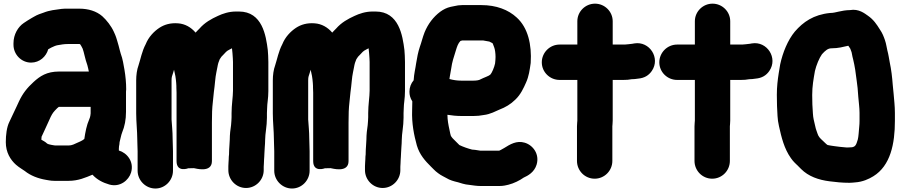

<svg xmlns="http://www.w3.org/2000/svg" viewBox="-20 -817 5043 1075"><path d="M686.5 -317C686.5 -353.5 682.8 -391.6 676.9 -426.4C672.1 -452.9 667.2 -487.5 656.1 -516.3C653 -524.5 649 -543.9 644.1 -561.3L635.9 -589.7C631.8 -602.9 629.4 -611.9 625.3 -621.2L617.2 -639.4C602.7 -671.4 577.4 -703.8 552.9 -726C519.7 -754.8 474.4 -768.5 424 -768.5H361C349.5 -768.5 335.8 -768.9 323.7 -767.1C290.9 -762.4 258.2 -760 223.5 -746C208.7 -740.7 190.6 -735.8 169.8 -723.2L156.8 -715.8C143.6 -708.5 123.8 -695.3 113.2 -688.2C81.2 -666.9 55.5 -624.2 55.5 -575V-566C55.5 -512.6 99.1 -466.5 154 -466.5C202.1 -466.5 238.4 -500.3 250 -541.1L267.5 -550.8C279.2 -556.6 293.2 -562.6 303 -564C323 -567.6 340.2 -570.5 359 -570.5H424C425.6 -570.5 426.5 -570.2 428.2 -569.9C432.3 -564.6 436.7 -556.8 442.7 -544.7C450.9 -523.5 455.8 -488.1 469.2 -451.8L473.5 -434.5C474.7 -429 476.1 -422.6 477.4 -416.5H311C241.6 -416.5 203.7 -390.7 167.7 -357.7C132.2 -325.3 107 -293.9 86 -248.8L74.2 -223.2C59.8 -194.3 45.6 -161 32.5 -134.8C17.4 -104.7 12.5 -61 12.5 -21C12.5 35.8 38 77.5 70.3 106.2C89.4 122.7 109.2 132.8 118.6 140.3C151.3 166.4 192.9 182.5 237.7 190L254.5 192.9C263.5 194.5 273.9 195.5 284 195.5H365C417.6 195.5 458.4 177.6 497.8 161.1C522.4 188.5 555.7 205.8 591.6 216C651.6 233.5 701.3 192.1 714 148.5C731.7 87.7 690.7 38.7 645.5 25.7V14.5C646 10.2 646.2 8.8 646.4 2.2C647.8 -4.6 649.5 -12.9 649.5 -21C655.5 -42.1 657.4 -59 663.7 -74.9C678 -109.6 685.5 -146.6 685.5 -191V-304C685.5 -307.3 686.5 -312.8 686.5 -317ZM487.5 -218.5V-182.3L485.9 -169.5C484.8 -162.9 482.9 -156.4 479.7 -149.2C464.8 -115.6 457.8 -77.5 452.1 -39L441.4 -31.4C432.6 -26.1 428.3 -24.7 420.3 -21C396.7 -10.2 382.9 -2.5 365 -2.5H290C288.2 -2.5 285.9 -2.7 284.3 -3L267.5 -5.9C260.1 -7.2 248.1 -9.9 243.4 -13.6C234.7 -22.2 223.9 -27.8 211.5 -34.9C211.6 -40.9 212.1 -48.4 212.8 -51.9C213.4 -52.9 214 -54.1 214.5 -55.2C225.6 -81.3 241.3 -110.8 254.4 -142L263.8 -162.8C274.9 -184.7 279.6 -190.5 300.2 -211.2C302.8 -213.3 305.6 -215.6 309.1 -218.5Z M968.5 -298V85C968.5 150.6 1034.1 125.2 1034.1 125.2C1041.9 125.2 1058.1 124.2 1065.8 124.5C1071.7 124.7 1166.5 154.5 1166.5 85V-131C1166.5 -151.9 1166.8 -172.6 1167.5 -192.8C1168.7 -229.5 1174.2 -261.1 1177.3 -300.8C1183.2 -340.3 1185.1 -384.7 1191.5 -412.5C1197 -435.6 1197.7 -448.7 1202.5 -464.9L1210.1 -485.1C1212.7 -488.7 1215.7 -493.3 1219.7 -499.4C1224.2 -504.9 1234.6 -513.7 1245.6 -526.5C1250.9 -531.6 1255.9 -535 1266.1 -540.1C1270 -541.9 1274.1 -544.1 1278.8 -546.6C1279.9 -538.3 1280.9 -528.7 1281.6 -519.3L1283.6 -491.1C1284.2 -483.6 1284.5 -477.1 1284.5 -470V-309C1284.5 -275.7 1276.5 -229.7 1276.5 -184V-161C1276.5 -154.7 1276.2 -148.3 1275.6 -141L1273.7 -116.5C1270 -93.6 1266.5 -63.2 1266.5 -36C1266.5 -20.8 1262.5 15.1 1262.5 40V46.1C1261.4 53.8 1260.5 65.8 1260.5 76C1260.5 81.4 1259.5 86.5 1259.5 92C1259.5 101.3 1258.5 106 1258.5 113V136C1258.5 189.9 1302.6 235.5 1357.5 235.5C1412.4 235.5 1456.5 189.9 1456.5 136V117C1456.5 108.1 1458.5 93.3 1458.5 76C1458.5 67.2 1460.5 57.3 1460.5 40C1460.5 20.5 1464.5 -7.2 1464.5 -34C1464.5 -69.5 1474.5 -109 1474.5 -158V-184C1474.5 -190.8 1475.5 -199.6 1475.5 -208C1475.5 -238.2 1482.5 -265 1482.5 -307V-470C1482.5 -482.2 1482.2 -493.9 1481.4 -506.4L1479.4 -535.6C1479.4 -536.1 1479.3 -537 1479.2 -537.7C1469.3 -616.6 1449.2 -752.5 1318 -752.5H1301C1261.3 -752.5 1226.7 -740.4 1200.3 -728.1C1163.5 -711.3 1126.8 -691.4 1096.4 -656.5L1084.5 -644.5C1081.1 -641.1 1078.6 -638.4 1075.1 -634.4C1049.5 -664.5 1015.9 -683.6 976.8 -686.4C933.8 -689.7 900.3 -679.4 872.4 -661.3C841.5 -640.8 811.6 -609.4 795.8 -569.7C774.5 -529.6 767.2 -486.5 755.7 -451.6C746.5 -427 742.5 -395.6 742.5 -367V-182C742.5 -134.8 748.5 -82.1 748.5 -40C748.5 -17.9 750.5 12.4 750.5 30V139C750.5 193.2 795.7 238.5 850 238.5C904.9 238.5 948.5 192.4 948.5 139V30C948.5 6.8 946.5 -21.8 946.5 -43C946.5 -81 942.5 -115.3 940.5 -148.1V-367C940.5 -388.4 943.7 -390.5 949.4 -409.9L954.4 -426.5C960.3 -403.4 964.4 -380.8 966.5 -352.6C966.6 -347.1 966.9 -341.6 967.5 -335.8V-327C967.5 -317.6 968.5 -308.2 968.5 -298Z M1733.5 -298V85C1733.5 150.6 1799.1 125.2 1799.1 125.2C1806.9 125.2 1823.1 124.2 1830.8 124.5C1836.7 124.7 1931.5 154.5 1931.5 85V-131C1931.5 -151.9 1931.8 -172.6 1932.5 -192.8C1933.7 -229.5 1939.2 -261.1 1942.3 -300.8C1948.2 -340.3 1950.1 -384.7 1956.5 -412.5C1962 -435.6 1962.7 -448.7 1967.5 -464.9L1975.1 -485.1C1977.7 -488.7 1980.7 -493.3 1984.7 -499.4C1989.2 -504.9 1999.6 -513.7 2010.6 -526.5C2015.9 -531.6 2020.9 -535 2031.1 -540.1C2035 -541.9 2039.1 -544.1 2043.8 -546.6C2044.9 -538.3 2045.9 -528.7 2046.6 -519.3L2048.6 -491.1C2049.2 -483.6 2049.5 -477.1 2049.5 -470V-309C2049.5 -275.7 2041.5 -229.7 2041.5 -184V-161C2041.5 -154.7 2041.2 -148.3 2040.6 -141L2038.7 -116.5C2035 -93.6 2031.5 -63.2 2031.5 -36C2031.5 -20.8 2027.5 15.1 2027.5 40V46.1C2026.4 53.8 2025.5 65.8 2025.5 76C2025.5 81.4 2024.5 86.5 2024.5 92C2024.5 101.3 2023.5 106 2023.5 113V136C2023.5 189.9 2067.6 235.5 2122.5 235.5C2177.4 235.5 2221.5 189.9 2221.5 136V117C2221.5 108.1 2223.5 93.3 2223.5 76C2223.5 67.2 2225.5 57.3 2225.5 40C2225.5 20.5 2229.5 -7.2 2229.5 -34C2229.5 -69.5 2239.5 -109 2239.5 -158V-184C2239.5 -190.8 2240.5 -199.6 2240.5 -208C2240.5 -238.2 2247.5 -265 2247.5 -307V-470C2247.5 -482.2 2247.2 -493.9 2246.4 -506.4L2244.4 -535.6C2244.4 -536.1 2244.3 -537 2244.2 -537.7C2234.3 -616.6 2214.2 -752.5 2083 -752.5H2066C2026.3 -752.5 1991.7 -740.4 1965.3 -728.1C1928.5 -711.3 1891.8 -691.4 1861.4 -656.5L1849.5 -644.5C1846.1 -641.1 1843.6 -638.4 1840.1 -634.4C1814.5 -664.5 1780.9 -683.6 1741.8 -686.4C1698.8 -689.7 1665.3 -679.4 1637.4 -661.3C1606.5 -640.8 1576.6 -609.4 1560.8 -569.7C1539.5 -529.6 1532.2 -486.5 1520.7 -451.6C1511.5 -427 1507.5 -395.6 1507.5 -367V-182C1507.5 -134.8 1513.5 -82.1 1513.5 -40C1513.5 -17.9 1515.5 12.4 1515.5 30V139C1515.5 193.2 1560.7 238.5 1615 238.5C1669.9 238.5 1713.5 192.4 1713.5 139V30C1713.5 6.8 1711.5 -21.8 1711.5 -43C1711.5 -81 1707.5 -115.3 1705.5 -148.1V-367C1705.5 -388.4 1708.7 -390.5 1714.4 -409.9L1719.4 -426.5C1725.3 -403.4 1729.4 -380.8 1731.5 -352.6C1731.6 -347.1 1731.9 -341.6 1732.5 -335.8V-327C1732.5 -317.6 1733.5 -308.2 1733.5 -298Z M2623.2 20.6C2597.9 14 2574 5.5 2552.1 -4.9L2515.5 -41.5C2511.8 -45.3 2510.7 -47.1 2504.6 -55.8C2502.7 -60.6 2500.1 -72 2496.7 -89.5C2489.9 -120.8 2485.6 -142.9 2485.1 -174.3C2508.9 -170.3 2537.5 -167.5 2565 -167.5H2631C2651.3 -167.5 2669.6 -169.4 2687.4 -172.9C2726.3 -177.2 2755.9 -195.1 2775.5 -203C2809.5 -215.9 2839 -233.2 2865.1 -259C2895.3 -287.6 2911.4 -323.5 2925.2 -354.6C2941.2 -389.8 2945.8 -425.4 2951.1 -462.7C2951.2 -463.4 2951.4 -464.7 2951.4 -465.7C2957.7 -566.7 2936.5 -661.2 2873.4 -718.6C2826 -762.7 2758.4 -788.5 2675 -788.5H2568C2552.9 -788.5 2537.9 -786.5 2522.6 -782.6L2503.2 -778.7C2481.5 -773.7 2463.4 -764.7 2444.7 -751.2C2406.1 -722.2 2376.4 -682.8 2357.2 -636.1C2346.2 -608.4 2339 -576.9 2330.6 -554.5C2320.4 -523.8 2315.4 -495.7 2309.9 -462.5C2306.1 -433.2 2298.3 -406.4 2296 -367.5C2281.2 -350.4 2272.5 -327.4 2272.5 -304C2272.5 -284.7 2276.7 -268.1 2288.5 -249.4C2287.9 -233.5 2287.5 -215.2 2287.5 -199.8C2284.6 -125.7 2298.2 -59.5 2313.9 -2.7C2329.4 50.3 2362.1 85.1 2391.5 114.5L2408.5 131.5C2416.9 139.9 2423.1 145.5 2433.5 153C2449.6 165.8 2470.4 174.3 2479.1 179.8C2498.7 192 2520.9 198 2544.3 203.5C2559.2 207.3 2578.6 216.1 2609.7 218.4C2625.5 220.2 2646.5 224.5 2672 224.5H2775C2798.1 224.5 2814.7 220.2 2826.1 217.4C2857.7 209.5 2890.2 193.1 2912 177.4C2935.3 167.1 2971.6 147.5 2984.4 104.8C3001.9 46.6 2965 -4.1 2917.7 -18.1C2872.3 -31.5 2836.3 -9.1 2802.2 12.2C2787.9 20.9 2776.1 26.5 2775 26.5H2669C2661.9 26.5 2647.2 21.8 2623.2 20.6ZM2568.3 -590.5H2684.7C2701.2 -587.7 2700.2 -588.3 2719.6 -584.3L2734.1 -577C2734.9 -576.5 2736.6 -575.4 2738.7 -573.9C2740.9 -568.7 2743.1 -561 2747.4 -550.6C2751.1 -541 2754.5 -519.2 2754.5 -498C2754.5 -487.2 2753.3 -475.3 2751.9 -461.6C2747.5 -439.7 2733.6 -407.6 2725.5 -399.5C2716.8 -390.9 2694.5 -385.2 2663.2 -369.5C2660.6 -368.2 2647.5 -365.5 2631 -365.5H2562C2539.3 -365.5 2516.8 -369 2496.4 -374.6C2496.8 -378 2497.3 -381.4 2498 -385.8L2506.1 -432.2C2511.6 -472.6 2520 -494 2531.9 -533.1C2539.5 -558.1 2544.7 -573.7 2558 -587.7C2562.2 -588.9 2568.1 -590.5 2568.3 -590.5Z M3212.5 -698V-567.5H3113C3058.1 -567.5 3013.5 -522.4 3013.5 -468C3013.5 -413 3058.9 -369.5 3113 -369.5H3212.5V-142C3212.5 -136.8 3210.5 -124.1 3210.5 -110V84C3210.5 138.6 3254.5 183.5 3309.5 183.5C3364.5 183.5 3408.5 138.6 3408.5 84V-110C3408.5 -114.5 3410.5 -127.3 3410.5 -142V-369.5H3471C3487.2 -369.5 3501 -370.4 3516.9 -373.5C3527.4 -373.6 3540.2 -374.5 3553.1 -376.8C3587.5 -379.9 3611.9 -394.3 3629.4 -419.7C3679.2 -491.9 3616.7 -588.1 3531.6 -573.9L3520.3 -571.9C3506.5 -569.4 3488.3 -568.9 3477.6 -567.5H3410.5V-698C3410.5 -752.5 3365.6 -796.5 3311.5 -796.5C3257.5 -796.5 3212.5 -752.5 3212.5 -698Z M3870.5 -698V-567.5H3771C3716.1 -567.5 3671.5 -522.4 3671.5 -468C3671.5 -413 3716.9 -369.5 3771 -369.5H3870.5V-142C3870.5 -136.8 3868.5 -124.1 3868.5 -110V84C3868.5 138.6 3912.5 183.5 3967.5 183.5C4022.5 183.5 4066.5 138.6 4066.5 84V-110C4066.5 -114.5 4068.5 -127.3 4068.5 -142V-369.5H4129C4145.2 -369.5 4159 -370.4 4174.9 -373.5C4185.4 -373.6 4198.2 -374.5 4211.1 -376.8C4245.5 -379.9 4269.9 -394.3 4287.4 -419.7C4337.2 -491.9 4274.7 -588.1 4189.6 -573.9L4178.3 -571.9C4164.5 -569.4 4146.3 -568.9 4135.6 -567.5H4068.5V-698C4068.5 -752.5 4023.6 -796.5 3969.5 -796.5C3915.5 -796.5 3870.5 -752.5 3870.5 -698Z M4631 -744.5C4630.1 -744.5 4628.5 -744.4 4627.3 -744.3C4535 -735.1 4476.7 -693.7 4430.4 -640.3C4390.8 -592.7 4362.4 -522.7 4348.3 -456.9C4348.2 -456.5 4348.1 -455.7 4348 -455.2L4340 -406.9C4334.2 -369.5 4329.5 -331.5 4329.5 -286C4329.5 -264.5 4329.8 -245.1 4330.5 -223.1C4333.2 -184.9 4331.7 -150.6 4341.5 -110.4C4355.6 -46.8 4370.6 15.2 4408.1 68.2C4422 88.7 4437.5 101.5 4448.5 112.5L4465.5 129.5C4506.4 170.4 4562.6 190.4 4625.3 198.2C4659.8 202.5 4693.6 206.5 4736 206.5C4746.8 206.5 4756.2 205.2 4766.3 204.4C4810.2 201.7 4845.4 184.9 4869.7 169.9C4966.1 110.6 4990.5 -12.8 4990.5 -140V-185C4990.5 -222.4 4985.9 -260.4 4983.3 -292.4L4978.4 -342.2C4975.1 -385.9 4970.5 -426 4961.7 -467.5C4957.6 -488.3 4955 -510.2 4948.2 -535C4944 -550.1 4943 -569 4934.4 -593.5C4928 -611.5 4921.1 -631.1 4905.2 -653.8C4889.2 -679.4 4871.3 -707.4 4838.1 -730C4823.1 -740.2 4788.4 -769.6 4739 -760.5C4690.6 -759.8 4658.3 -744.5 4631 -744.5ZM4729.6 -560.9C4732.8 -556 4735.6 -551.8 4740.6 -544.7C4742.2 -541.1 4744.4 -534.3 4748 -524.6C4750.3 -518.7 4750.3 -507.3 4756.8 -484.2C4765.4 -449.4 4772.1 -405.7 4776.8 -363.6L4781.7 -324.2L4785.6 -274.1C4787.8 -245.9 4792.5 -213.1 4792.5 -185V-140C4792.5 -128.5 4791.9 -118.1 4790.7 -106.8C4788.2 -80.4 4787 -52 4782.8 -36C4773.3 -3 4768.1 3.8 4750.4 7.5C4744.4 7.6 4738.9 7.8 4730.5 8.5H4717.8C4696.1 6.4 4668.3 4.3 4650.7 1.1C4636.9 -1.4 4618.8 -3 4613.4 -5.2C4605.2 -10.2 4597.1 -20 4586.9 -29C4570.4 -43.7 4561.8 -53.4 4556.9 -69.8C4551.6 -87.4 4549 -88.4 4543.6 -114C4537.1 -142.6 4532.9 -155.4 4531.4 -181.7C4528.7 -213 4527.5 -250.1 4527.5 -285C4527.5 -334.8 4534.7 -373.5 4542.8 -419.7C4550.2 -451.8 4567.2 -492.7 4582.1 -513.3C4600.7 -533.8 4615.3 -546.5 4635 -546.5C4674.6 -546.5 4700.6 -554.6 4729.6 -560.9Z"/></svg>

Font: Smoothie
Style: ExBd
Weight: 800
Foundry: Cannot Into Space Fonts
Version: Version 0.8